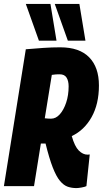

<svg xmlns="http://www.w3.org/2000/svg" viewBox="-34 -952 526 982"><path d="M-14 0 98 -700Q146 -704 188 -707Q230 -710 274 -710Q372 -710 422 -659Q472 -608 472 -515Q472 -420 434.5 -353Q397 -286 333 -256Q348 -203 369 -182Q390 -161 414 -161Q417 -161 420 -161.5Q423 -162 425 -162L408 0Q400 4 383 7Q366 10 357 10Q333 10 312.5 3Q292 -4 273 -26.5Q254 -49 236 -95Q218 -141 199 -218Q193 -218 187 -218Q181 -218 175 -218L140 0ZM227 -345Q252 -345 272 -367.5Q292 -390 304.5 -427.5Q317 -465 317 -510Q317 -538 306.5 -555Q296 -572 271 -572Q261 -572 252.5 -571.5Q244 -571 231 -569L195 -347Q212 -345 227 -345ZM165 -744 98 -932H224L255 -744ZM313 -744 246 -932H372L403 -744Z"/></svg>

Font: Georama Condensed ExtraBold
Style: Italic
Weight: 800
Width: 3
Italic angle: -9°
Designer: Jean-Baptiste Levee
Foundry: Production Type
Version: Version 1.000